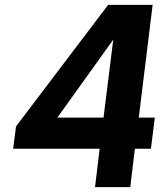

<svg xmlns="http://www.w3.org/2000/svg" viewBox="-20 -770 665 790"><path d="M617 -286 601 -158H535L516 0H371L390 -158H34L46 -250L425 -750H608L551 -286ZM216 -286H406L446 -607Z"/></svg>

Font: Orkney
Style: BoldItalic
Weight: 700
Designer: Samuel Oakes and Alfredo Marco Pradil
Foundry: Alfredo Marco Pradil
Version: 1.0; ttfautohint (v1.5)